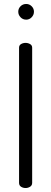

<svg xmlns="http://www.w3.org/2000/svg" viewBox="-20 -947 258 967"><path d="M109 0Q96 0 86 -6.5Q76 -13 76 -26V-707Q76 -719 86 -725Q96 -731 109 -731Q121 -731 131.5 -725Q142 -719 142 -707V-26Q142 -13 131.5 -6.5Q121 0 109 0ZM112 -848Q95 -848 83.5 -860Q72 -872 72 -888Q72 -904 83.5 -915.5Q95 -927 112 -927Q128 -927 139.5 -915.5Q151 -904 151 -888Q151 -872 139.5 -860Q128 -848 112 -848Z"/></svg>

Font: Dosis
Style: Regular
Weight: 400
Designer: EdgarTolentino, PabloImpallari, IginoMarini
Foundry: EdgarTolentino, PabloImpallari, IginoMarini
Version: Version 3.001; ttfautohint (v1.8.2)